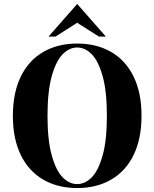

<svg xmlns="http://www.w3.org/2000/svg" viewBox="-20 -935 780 970"><path d="M45 -350Q45 -466 85 -548Q125 -630 198.5 -672.5Q272 -715 370 -715Q468 -715 541.5 -672.5Q615 -630 655 -548Q695 -466 695 -350Q695 -234 655 -152Q615 -70 541.5 -27.5Q468 15 370 15Q272 15 198.5 -27.5Q125 -70 85 -152Q45 -234 45 -350ZM520 -350Q520 -475 498 -552Q476 -629 442.5 -662Q409 -695 370 -695Q331 -695 297.5 -662Q264 -629 242 -552Q220 -475 220 -350Q220 -225 242 -148Q264 -71 297.5 -38Q331 -5 370 -5Q409 -5 442.5 -38Q476 -71 498 -148Q520 -225 520 -350ZM225 -750 370 -915 515 -750H480L370 -820L260 -750Z"/></svg>

Font: Yeseva One
Style: Regular
Weight: 400
Designer: Jovanny Lemonad
Foundry: Jovanny Lemonad
Version: Version 2.000